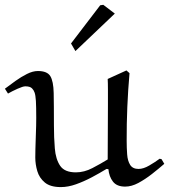

<svg xmlns="http://www.w3.org/2000/svg" viewBox="-30 -760 696 790"><path d="M634.8 -105 646 -85.9Q623 -65.9 595 -43.9Q566.9 -22 539.1 -7.1Q511.2 7.8 484.9 7.8Q450.7 7.8 434.8 -12.7Q418.9 -33.2 416 -64L408.2 -64.9Q380.4 -47.9 347.7 -30.5Q314.9 -13.2 282.5 -1.7Q250 9.8 220.2 9.8Q177.2 9.8 154.5 -9Q131.8 -27.8 123.5 -55.9Q115.2 -84 115.2 -111.8Q115.2 -124 115.7 -147Q116.2 -169.9 117.2 -195.1Q118.2 -220.2 118.7 -242.2Q119.1 -264.2 119.1 -274.9Q119.1 -320.8 117.7 -344.5Q116.2 -368.2 112.5 -378.7Q108.9 -389.2 102.1 -396Q94.2 -404.8 74.2 -404.8Q64.5 -404.8 42.2 -394.8Q20 -384.8 2.9 -375L-9.8 -395Q10.3 -410.2 33.7 -427Q57.1 -443.8 81.1 -455.8Q105 -467.8 126 -467.8Q164.1 -467.8 177 -446.8Q189.9 -425.8 190.9 -377.4Q191.9 -329.1 191.9 -244.1Q191.9 -193.4 195.6 -149.2Q199.2 -105 217.5 -77.9Q235.8 -50.8 282.2 -50.8Q316.4 -50.8 350.1 -68.4Q383.8 -85.9 413.1 -104Q413.1 -152.8 413.6 -214.4Q414.1 -275.9 414.1 -329.1Q414.1 -364.3 414.1 -391.6Q414.1 -418.9 413.1 -435.1L490.2 -470.2L502.9 -459Q490.7 -319.8 491.2 -181.2Q491.2 -151.4 493.2 -124.8Q495.1 -98.1 505.6 -81.5Q516.1 -64.9 540 -64.9Q560.1 -64.9 584 -78.9Q607.9 -92.8 627 -106.9ZM280.3 -549.8 262.2 -581.1 382.3 -738.3 395 -740.2 442.4 -704.1Z"/></svg>

Font: Aref Ruqaa
Style: Regular
Weight: 400
Designer: Abdullah Aref
Version: Version 1.002